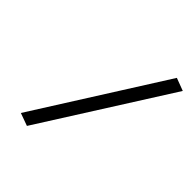

<svg xmlns="http://www.w3.org/2000/svg" viewBox="-195 -842 986 986"><g transform="rotate(45 297.5 -349.5)"><path d="M526 -709 595 -683 156 10 87 -15Z"/></g></svg>

Font: Panefresco 400wt
Style: Italic
Weight: 400
Foundry: Campivisivi & Chank Co
Version: Version 1.001